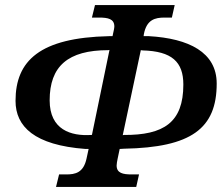

<svg xmlns="http://www.w3.org/2000/svg" viewBox="-20 -734 871 754"><path d="M200 0H515L526 -49H497C463 -49 438 -54 438 -84C438 -91 440 -101 442 -111L450 -149L467 -150C731 -155 831 -229 831 -406C831 -529 721 -583 565 -592H544L545 -600C556 -657 589 -665 626 -665H655L666 -714H353L341 -665H369C404 -665 429 -660 429 -630C429 -624 426 -610 424 -602L422 -592H408C137 -586 41 -496 41 -338C41 -237 115 -164 316 -149H328L320 -112C308 -55 275 -49 240 -49H212ZM338 -204C259 -199 175 -224 175 -340C175 -474 247 -537 405 -537L410 -538L341 -204ZM462 -203 533 -537 540 -536C655 -533 700 -491 700 -402C700 -253 623 -203 466 -204Z"/></svg>

Font: Noto Serif Semi
Style: Italic
Weight: 600
Italic angle: -12°
Designer: Monotype Design Team
Foundry: Monotype Imaging Inc.
Version: Version 1.901